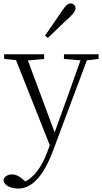

<svg xmlns="http://www.w3.org/2000/svg" viewBox="-32 -823 592 1114"><path d="M229 -616 246 -603C290 -645 332 -687 371 -722C397 -747 406 -761 406 -775C406 -793 392 -803 378 -803C362 -803 350 -793 331 -764C300 -718 264 -668 229 -616ZM339 -481 435 -473 362 -268 285 -55 130 -472 224 -481V-508H-8V-481L61 -474L257 20L241 62C211 143 167 204 115 230L105 221C83 201 61 189 39 189C14 189 -8 200 -12 223C-8 254 32 271 73 271C152 271 219 203 277 48L472 -473L540 -481V-508H339Z"/></svg>

Font: Noto Serif CJK HK ExtraLight
Style: Regular
Weight: 200
Designer: Ryoko NISHIZUKA 西塚涼子 (kana & ideographs); Frank Grießhammer (Latin, Greek & Cyrillic); Wenlong ZHANG 张文龙 (bopomofo); San
Foundry: Adobe
Version: Version 2.001;hotconv 1.1.0;makeotfexe 2.6.0